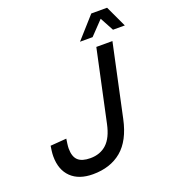

<svg xmlns="http://www.w3.org/2000/svg" viewBox="-162 -1036 1061 1176"><g transform="rotate(-20 368.0 -448.5)"><path d="M242 16Q151 16 100.5 -33Q50 -82 50 -170Q50 -187 52.5 -206Q55 -225 57 -237L162 -245Q160 -232 157.5 -214Q155 -196 155 -183Q155 -130 180.5 -106Q206 -82 261 -82Q325 -82 367 -120.5Q409 -159 427 -244L527 -710H632L531 -239Q503 -107 429.5 -45.5Q356 16 242 16ZM444 -774 568 -913H671L736 -774H659L611 -863L526 -774Z"/></g></svg>

Font: Geist Mono Medium
Style: Italic
Weight: 500
Italic angle: -12°
Monospace: yes
Designer: Basement.studio, Andrés Briganti, Mateo Zaragoza
Foundry: Basement.studio, Vercel, Andrés Briganti, Guido Ferreyra, Mateo Zaragoza
Version: Version 1.500; ttfautohint (v1.8.4.7-5d5b)